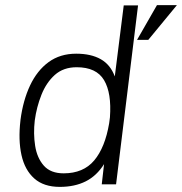

<svg xmlns="http://www.w3.org/2000/svg" viewBox="-20 -721 712 751"><path d="M594 -701H672L560 -565H516ZM278 -511Q336 -511 374 -489.5Q412 -468 429 -422L464 -700H520L434 0H378L387 -79Q358 -33 315 -11.5Q272 10 214 10Q151 10 114 -23Q77 -56 64 -114.5Q51 -173 60 -250V-251Q70 -328 97.5 -386.5Q125 -445 170 -478Q215 -511 278 -511ZM280 -458Q228 -458 194.5 -428Q161 -398 142 -350Q123 -302 116 -250Q110 -198 117.5 -150.5Q125 -103 151.5 -73Q178 -43 229 -43Q306 -43 348.5 -93.5Q391 -144 407 -239L410 -262Q417 -357 387 -407.5Q357 -458 280 -458Z"/></svg>

Font: Haskoy Light
Style: Italic
Weight: 300
Designer: Ertekin Erdin
Foundry: Ertekin Erdin
Version: Version 2.000; ttfautohint (v1.8.4.7-5d5b)